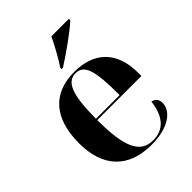

<svg xmlns="http://www.w3.org/2000/svg" viewBox="-219 -883 1009 1009"><g transform="rotate(-45 285.5 -378.0)"><path d="M258 -616V-606H268C331 -646 437 -721 472 -756V-766H342C320 -721 287 -659 258 -616ZM311 10C443 10 508 -48 508 -105C508 -127 498 -146 471 -152C458 -42 404 -1 334 -1C239 -1 201 -82 201 -284H529V-308C529 -467 440 -549 295 -549C137 -549 47 -453 47 -265C47 -91 138 10 311 10ZM377 -294H201C202 -475 230 -539 295 -539C359 -539 377 -475 377 -294Z"/></g></svg>

Font: Noto Serif Display
Style: Bold
Weight: 700
Designer: Monotype Design Team
Foundry: Monotype Imaging Inc.
Version: Version 2.009